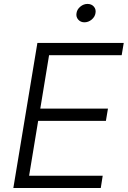

<svg xmlns="http://www.w3.org/2000/svg" viewBox="-20 -943 641 963"><path d="M46.9 0 167.5 -727.5H600.6L590.3 -666H226.1L182.1 -398.4H521.5L511.2 -336.9H171.4L126 -61.5H495.1L485.4 0ZM403.3 -831.1Q384.3 -831.1 372.3 -844.7Q360.4 -858.4 363.8 -877.4Q366.7 -896.5 383.1 -909.9Q399.4 -923.3 418.9 -923.3Q439 -923.3 450.7 -909.9Q462.4 -896.5 459 -877.4Q456.1 -858.4 439.7 -844.7Q423.3 -831.1 403.3 -831.1Z"/></svg>

Font: Inter 18pt Light
Style: Italic
Weight: 300
Italic angle: -9.3988°
Designer: Rasmus Andersson
Foundry: rsms
Version: Version 4.001;git-66647c0bb